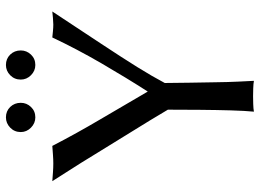

<svg xmlns="http://www.w3.org/2000/svg" viewBox="-136 -750 889 657"><g transform="rotate(-90 308.5 -421.5)"><path d="M353 -302.2Q353 -262.7 354 -217.8Q355 -172.9 355.5 -129.4Q356 -85.9 357.7 -51Q359.4 -16.1 360.4 2.9Q351.1 1 334 0.5Q316.9 0 307.6 0Q297.9 0 281 0.5Q264.2 1 254.9 2.9Q257.8 -26.4 259.3 -75.9Q260.7 -125.5 261.2 -182.6Q261.7 -239.7 261.7 -291.5Q250 -311.5 225.6 -351.8Q201.2 -392.1 170.4 -441.4Q139.6 -490.7 109.6 -540Q79.6 -589.4 54.4 -628.4Q29.3 -667.5 17.1 -687Q30.8 -686 47.1 -684.8Q63.5 -683.6 77.6 -683.6Q91.3 -683.6 107.7 -684.8Q124 -686 137.7 -687Q181.2 -603 227.3 -525.1Q273.4 -447.3 323.7 -360.4Q370.1 -432.6 419.7 -517.8Q469.2 -603 508.8 -687Q518.1 -686 530.5 -684.8Q543 -683.6 553.2 -683.6Q562.5 -683.6 575 -684.8Q587.4 -686 597.7 -687Q533.2 -589.4 486.6 -518.8Q439.9 -448.2 407.7 -396.5Q375.5 -344.7 353 -302.2ZM185.1 -794.9Q185.1 -816.4 200.2 -831.1Q215.3 -845.7 235.4 -845.7Q256.8 -845.7 271 -831.1Q285.2 -816.4 285.2 -794.9Q285.2 -774.9 271 -760Q256.8 -745.1 235.4 -745.1Q215.3 -745.1 200.2 -760Q185.1 -774.9 185.1 -794.9ZM364.7 -794.9Q364.7 -816.4 379.6 -831.1Q394.5 -845.7 414.6 -845.7Q436 -845.7 450.2 -831.1Q464.4 -816.4 464.4 -794.9Q464.4 -774.9 450.2 -760Q436 -745.1 414.6 -745.1Q394.5 -745.1 379.6 -760Q364.7 -774.9 364.7 -794.9Z"/></g></svg>

Font: Kurinto Seri
Style: Regular
Weight: 400
Designer: Kurinto was developed by Clint Goss from a range of fonts that are compatible with the SIL Open Font License Version 1.1
Foundry: Clinton F. Goss
Version: Version 2.196; July 25, 2020